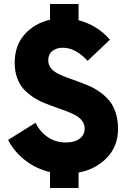

<svg xmlns="http://www.w3.org/2000/svg" viewBox="-20 -850 632 950"><path d="M564 -212.4Q564 -127 509.3 -69.8Q454.6 -12.7 368.7 3.9V80.1H227.5V1.5Q157.7 -15.1 103.8 -57.4Q49.8 -99.6 20 -157.7L156.2 -242.7Q177.2 -197.8 216.6 -171.4Q255.9 -145 306.2 -145Q349.1 -145 374 -163.8Q398.9 -182.6 398.9 -213.9Q398.9 -234.9 387 -251.2Q375 -267.6 355 -278.8Q335 -290 309.1 -299.8Q283.2 -309.6 254.4 -319.6Q225.6 -329.6 197 -341.3Q168.5 -353 142.6 -370.4Q116.7 -387.7 96.7 -409.7Q76.7 -431.6 64.7 -464.6Q52.7 -497.6 52.7 -538.6Q52.7 -625.5 102.1 -680.2Q151.4 -734.9 227.5 -752.4V-830.1H368.7V-750Q462.4 -725.1 523.9 -653.8L413.6 -548.8Q354 -613.8 291 -613.8Q259.3 -613.8 239 -597.7Q218.8 -581.5 218.8 -551.3Q218.8 -530.8 230.5 -514.9Q242.2 -499 262.2 -488Q282.2 -477.1 308.1 -467.5Q334 -458 362.8 -447.8Q391.6 -437.5 420.2 -425.3Q448.7 -413.1 474.6 -394.5Q500.5 -376 520.5 -352.3Q540.5 -328.6 552.2 -292.7Q564 -256.8 564 -212.4Z"/></svg>

Font: Now Alt
Style: Bold
Weight: 700
Designer: Alfredo Marco Pradil
Foundry: Alfredo Marco Pradil
Version: Version 1.002;PS 001.002;hotconv 1.0.88;makeotf.lib2.5.64775